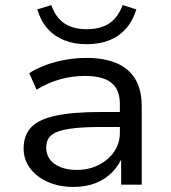

<svg xmlns="http://www.w3.org/2000/svg" viewBox="-20 -727 672 756"><path d="M269 9Q212 9 167.5 -11Q123 -31 98 -65Q73 -99 73 -142Q73 -194 102.5 -225.5Q132 -257 199 -271.5Q266 -286 377 -286H467V-227H380Q317 -227 275 -222.5Q233 -218 208 -209Q183 -200 172.5 -184.5Q162 -169 162 -146Q162 -105 195 -81.5Q228 -58 283 -58Q330 -58 368.5 -77.5Q407 -97 429.5 -130Q452 -163 452 -204V-317Q452 -375 418 -401.5Q384 -428 315 -428Q265 -428 217.5 -415Q170 -402 124 -374L95 -439Q125 -458 162 -471.5Q199 -485 239.5 -492Q280 -499 320 -499Q390 -499 438.5 -478.5Q487 -458 512.5 -416Q538 -374 538 -308V0H457V-112H463Q449 -77 422.5 -49.5Q396 -22 357.5 -6.5Q319 9 269 9ZM321 -553Q272 -553 233 -568.5Q194 -584 167 -614.5Q140 -645 127 -690L182 -707Q199 -658 233.5 -635Q268 -612 321 -612Q375 -612 409.5 -634.5Q444 -657 463 -707L517 -690Q502 -643 475 -613Q448 -583 409.5 -568Q371 -553 321 -553Z"/></svg>

Font: Nunito Sans 10pt SemiExpanded
Style: Regular
Weight: 400
Width: 6
Designer: Vernon Adams
Foundry: Vernon Adams
Version: Version 3.101;gftools[0.9.27]